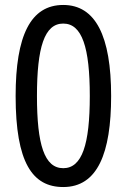

<svg xmlns="http://www.w3.org/2000/svg" viewBox="-20 -744 512 774"><path d="M428 -357C428 -599 365 -724 235 -724C103 -724 43 -600 43 -357C43 -88 111 10 235 10C373 10 428 -126 428 -357ZM129 -357C129 -553 159 -649 235 -649C311 -649 342 -552 342 -357C342 -162 311 -66 235 -66C159 -66 129 -161 129 -357Z"/></svg>

Font: Noto Sans Arabic UI Cn
Style: Regular
Weight: 400
Width: 3
Designer: Monotype Design Team, Nadine Chahine and Nizar Qandah
Foundry: Monotype Imaging Inc.
Version: Version 2.010